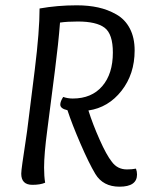

<svg xmlns="http://www.w3.org/2000/svg" viewBox="-20 -693 556 723"><path d="M401 -84Q422 -55 458 -55Q477 -55 492 -58Q496 -47 496 -36Q496 10 430 10Q368 10 339 -38Q315 -78 283 -152Q251 -226 234 -278Q207 -284 207 -299Q207 -311 218 -328Q235 -322 254 -322Q325 -322 365 -368.5Q405 -415 405 -495Q405 -565 374 -588.5Q343 -612 273 -612Q233 -612 206 -608Q200 -530 187 -429L158 -203Q146 -113 146 -62Q146 -29 150 -5Q132 3 102 3Q60 3 60 -39Q60 -49 64.5 -80.5Q69 -112 76 -158Q83 -204 86 -231L111 -431Q129 -577 129 -661Q196 -673 269 -673Q313 -673 349.5 -665Q386 -657 418.5 -638.5Q451 -620 469 -585.5Q487 -551 487 -503Q487 -414 437.5 -351Q388 -288 313 -277Q329 -226 355 -167.5Q381 -109 401 -84Z"/></svg>

Font: Overlock
Style: Italic
Weight: 400
Designer: Dario Muhafara
Foundry: Dario Manuel Muhafara
Version: Version 1.002